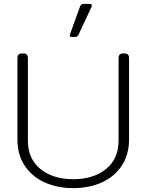

<svg xmlns="http://www.w3.org/2000/svg" viewBox="-20 -956 756 991"><path d="M340 -773 342 -781 393 -922Q396 -930 400.5 -933Q405 -936 415 -936H442Q454 -936 454 -928Q454 -923 452 -920L385 -776Q382 -770 377.5 -767.5Q373 -765 365 -765H350Q340 -765 340 -773ZM70 -235V-657Q70 -680 93 -680H101Q124 -680 124 -657V-231Q124 -135 189.5 -83Q255 -31 358 -31Q461 -31 526.5 -83Q592 -135 592 -231V-657Q592 -680 615 -680H623Q646 -680 646 -657V-235Q646 -159 609.5 -102.5Q573 -46 507.5 -15.5Q442 15 358 15Q274 15 208.5 -15.5Q143 -46 106.5 -102.5Q70 -159 70 -235Z"/></svg>

Font: Mitr ExtraLight
Style: Regular
Weight: 250
Designer: Thanarat Vachiruckul
Foundry: Cadson Demak Co.,Ltd.
Version: Version 1.000